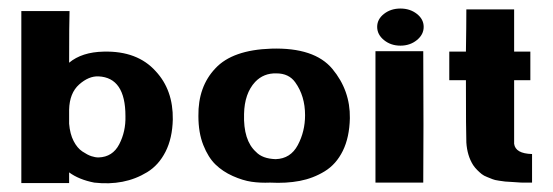

<svg xmlns="http://www.w3.org/2000/svg" viewBox="-20 -428 1297 450"><path d="M211 -59Q244 -60 259.5 -90Q275 -120 274 -156Q274 -246 211 -249Q188 -250 165.5 -230Q143 -210 142 -171Q142 -167 142 -155.5Q142 -144 142 -138Q144 -114 152.5 -97.5Q161 -81 173 -73Q185 -65 194 -62Q203 -59 211 -59ZM345 -261Q386 -217 385 -148Q384 -104 368 -72.5Q352 -41 325 -24.5Q298 -8 267 -2Q236 4 201 0Q165 -7 142 -24Q142 -20 142 -15.5Q142 -11 142 -6Q142 -1 142 1H30Q30 -51 30 -209.5Q30 -368 30 -402H143Q142 -375 142 -281Q172 -306 223 -307Q302 -309 345 -261Z M552 -161Q550 -99 580 -72Q595 -56 626 -55Q661 -56 678 -88Q695 -120 695 -158Q695 -203 672 -235Q657 -256 628 -256Q598 -257 578 -236Q553 -209 552 -161ZM800 -151Q799 -106 783.5 -74.5Q768 -43 741 -26.5Q714 -10 682.5 -4Q651 2 613 0Q590 1 569.5 -2Q549 -5 525.5 -15.5Q502 -26 485 -42.5Q468 -59 456.5 -88Q445 -117 445 -156Q444 -225 485 -268Q525 -311 616 -314Q717 -317 759 -266.5Q801 -216 800 -151Z M860 -308H972Q973 -116 972 0H860Q860 -112 860 -308ZM880 -395.5Q896 -408 918.5 -408Q941 -408 957 -395.5Q973 -383 973 -365Q973 -347 957 -334Q941 -321 918.5 -321Q896 -321 880 -334Q864 -347 864 -365Q864 -383 880 -395.5Z M1185 -91Q1188 -68 1227 -67V0Q1225 0 1211.5 0Q1198 0 1195 -0.5Q1192 -1 1180 -1.5Q1168 -2 1164 -2.5Q1160 -3 1149.5 -4.5Q1139 -6 1134.5 -8Q1130 -10 1122 -13Q1114 -16 1109 -20Q1104 -24 1098.5 -29.5Q1093 -35 1089 -41Q1075 -63 1073 -94Q1072 -117 1072 -240H1033V-307H1072Q1073 -368 1073 -406H1185Q1185 -365 1185 -307H1223V-240H1185Q1185 -98 1185 -91Z"/></svg>

Font: RIT Keram
Style: Bold
Weight: 700
Designer: Sanesh MV
Version: Version 1.0